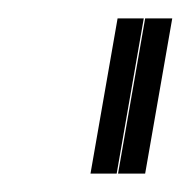

<svg xmlns="http://www.w3.org/2000/svg" viewBox="-20 -695 208 209"><path d="M108.5 -506H138L167.5 -675H138ZM78.5 -506H107L136.5 -675H108Z"/></svg>

Font: Anybody UltraCondensed Thin ExtraLight
Style: Italic
Weight: 250
Italic angle: -10°
Version: Version 1.111